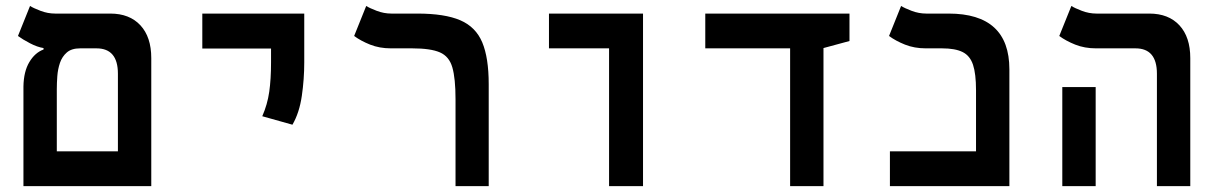

<svg xmlns="http://www.w3.org/2000/svg" viewBox="-20 -632 4142 652"><path d="M59.6 0V-338.4Q60.5 -389.2 79.6 -421.1Q98.6 -453.1 127.9 -463.9V-468.8Q106.4 -472.2 81.8 -485.1Q57.1 -498 41 -509.8L82 -611.8Q93.3 -604.5 117.7 -595.2Q142.1 -585.9 167.5 -585.9H354.5Q419.9 -585.9 456.8 -546.1Q493.7 -506.3 493.7 -434.6V0ZM252 -467.8Q223.1 -467.8 207 -453.9Q190.9 -439.9 183.6 -418.5Q176.3 -397 174.6 -373Q172.9 -349.1 172.9 -329.1V-118.2H380.4V-381.8Q380.4 -467.8 307.6 -467.8Z M973.1 -208.5 870.6 -237.3Q888.2 -277.3 894.3 -320.3Q900.4 -363.3 900.4 -419.9V-467.3H667V-585.9H1013.2V-419.9Q1013.2 -363.3 1004.9 -306.2Q996.6 -249 973.1 -208.5Z M1639.6 -346.2V0H1526.9V-294.9Q1526.9 -365.7 1516.1 -403.1Q1505.4 -440.4 1473.9 -454.1Q1442.4 -467.8 1379.9 -467.8H1307.6Q1268.6 -467.8 1236.8 -480.5Q1205.1 -493.2 1182.6 -509.8L1223.6 -611.8Q1234.9 -604.5 1259.3 -595.2Q1283.7 -585.9 1309.1 -585.9H1397Q1490.2 -585.9 1543 -563.2Q1595.7 -540.5 1617.7 -488Q1639.6 -435.5 1639.6 -346.2Z M2048.3 0V-467.8H1844.2V-585.9H2163.6V0Z M2663.1 0V-467.8H2375V-585.9H2864.7V-492.7L2776.4 -468.8V0Z M3002 0V-118.2H3294.4V-325.7Q3294.4 -381.3 3284.2 -412.1Q3273.9 -442.9 3248.8 -455.3Q3223.6 -467.8 3179.2 -467.8H3124Q3085 -467.8 3053.2 -480.5Q3021.5 -493.2 2999 -509.8L3040 -611.8Q3051.3 -604.5 3075.7 -595.2Q3100.1 -585.9 3125.5 -585.9H3201.2Q3407.7 -585.9 3407.7 -396.5V0Z M3908.7 0V-381.8Q3908.7 -467.8 3835.9 -467.8H3702.1Q3663.1 -467.8 3631.3 -480.5Q3599.6 -493.2 3577.1 -509.8L3618.2 -611.8Q3629.4 -604.5 3653.8 -595.2Q3678.2 -585.9 3703.6 -585.9H3882.8Q3948.2 -585.9 3985.1 -546.1Q4022 -506.3 4022 -434.6V0ZM3587.4 0V-336.4H3700.7V0Z"/></svg>

Font: Cascadia Mono NF SemiBold
Style: Regular
Weight: 600
Monospace: yes
Designer: Aaron Bell
Foundry: Saja Typeworks
Version: Version 2404.023; ttfautohint (v1.8.4)